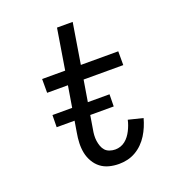

<svg xmlns="http://www.w3.org/2000/svg" viewBox="-135 -841 869 955"><g transform="rotate(-20 300.0 -363.5)"><path d="M333 8Q306 8 281 1.5Q256 -5 236.5 -20Q217 -35 204 -57.5Q191 -80 186 -105Q181 -130 182 -157Q183 -184 188 -211L227 -447H117V-520H239L274 -735H357L322 -520H520V-447H310L269 -199Q266 -184 265 -168.5Q264 -153 266 -138.5Q268 -124 273 -110Q278 -96 287 -86Q296 -76 310.5 -71Q325 -66 340 -66Q354 -66 367.5 -70.5Q381 -75 392.5 -84Q404 -93 413 -105Q422 -117 428.5 -130Q435 -143 440 -156.5Q445 -170 448 -184L525 -165Q519 -143 510 -121.5Q501 -100 488.5 -80Q476 -60 459 -43Q442 -26 421 -14Q400 -2 377.5 3Q355 8 333 8ZM103 -270 104 -334H406L405 -270Z"/></g></svg>

Font: Iosevka HT Extended
Style: Italic
Weight: 400
Width: 7
Italic angle: -9°
Monospace: yes
Designer: Belleve Invis
Foundry: Belleve Invis
Version: Version 32.3.0; ttfautohint (v1.8.4)